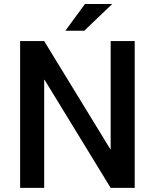

<svg xmlns="http://www.w3.org/2000/svg" viewBox="-20 -910 750 930"><path d="M632.5 0H516L195.5 -524H194V0H77.5V-711H194L514.5 -187L516 -187.5V-711H632.5ZM388 -761H296.5L391.5 -890.5H523.5Z"/></svg>

Font: Roberto Sans Medium
Style: Regular
Weight: 500
Designer: Google (font) & Cristiano Sobral (main changes)
Version: Version 1.000;October 12, 2021;FontCreator 14.0.0.2814 64-bi